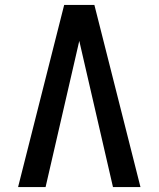

<svg xmlns="http://www.w3.org/2000/svg" viewBox="-20 -755 640 775"><path d="M53 0 239 -735H361L547 0H436L323 -490Q317 -515 311.5 -540Q306 -565 300 -590Q294 -565 288.5 -540Q283 -515 277 -490L164 0Z"/></svg>

Font: Iosevka Semibold Extended
Style: Regular
Weight: 600
Width: 7
Monospace: yes
Designer: Belleve Invis
Foundry: Belleve Invis
Version: Version 32.5.0; ttfautohint (v1.8.4)